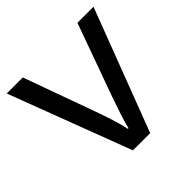

<svg xmlns="http://www.w3.org/2000/svg" viewBox="-143 -665 795 795"><g transform="rotate(-45 254.0 -268.0)"><path d="M203 0 0 -536H94L208 -220Q216 -198 225 -171Q234 -144 241 -119.5Q248 -95 251 -78H255Q259 -95 266.5 -120Q274 -145 283.5 -172Q293 -199 300 -220L414 -536H508L304 0Z"/></g></svg>

Font: Noto Sans Kawi
Style: Regular
Weight: 400
Designer: Fadhl Haqq
Version: Version 1.000